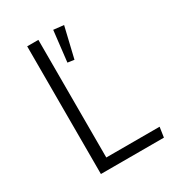

<svg xmlns="http://www.w3.org/2000/svg" viewBox="-168 -791 813 892"><g transform="rotate(-30 238.5 -345.5)"><path d="M270 -521 235 -526 254 -691 309 -685ZM171 -685H111V0H449L457 -54H171Z"/></g></svg>

Font: FiraGO Light
Style: Regular
Weight: 300
Designer: bBox Type
Foundry: bBox Type GmbH
Version: Version 1.001;PS 001.001;hotconv 1.0.88;makeotf.lib2.5.64775